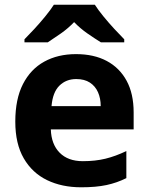

<svg xmlns="http://www.w3.org/2000/svg" viewBox="-20 -786 631 816"><path d="M303 -556Q379 -556 433.5 -527Q488 -498 518 -443Q548 -388 548 -308V-236H196Q198 -173 233.5 -137Q269 -101 332 -101Q385 -101 428 -111.5Q471 -122 517 -144V-29Q477 -9 432.5 0.5Q388 10 325 10Q243 10 180 -20.5Q117 -51 81 -113Q45 -175 45 -269Q45 -365 77.5 -428.5Q110 -492 168 -524Q226 -556 303 -556ZM304 -450Q261 -450 232.5 -422Q204 -394 199 -335H408Q408 -368 396.5 -394Q385 -420 362 -435Q339 -450 304 -450ZM383 -766Q397 -744 419.5 -716.5Q442 -689 466 -663Q490 -637 508 -619V-606H409Q383 -622 352 -643.5Q321 -665 295 -692Q269 -665 239 -644Q209 -623 183 -606H84V-619Q103 -638 126.5 -663.5Q150 -689 172.5 -716.5Q195 -744 209 -766Z"/></svg>

Font: Noto Sans Tamil
Style: Regular
Weight: 400
Designer: Jelle Bosma - Monotype Design Team
Foundry: Monotype Imaging Inc.
Version: Version 2.003